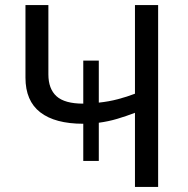

<svg xmlns="http://www.w3.org/2000/svg" viewBox="-20 -734 738 754"><path d="M601 -714V0H510V-291Q476 -278 441 -267.5Q406 -257 368 -252V-102H307V-248Q196 -248 138 -293Q80 -338 80 -429V-714H170V-442Q170 -385 202 -356Q234 -327 307 -327V-496H368V-331Q407 -335 443 -344.5Q479 -354 510 -366V-714Z"/></svg>

Font: RS Noto Sans
Style: Regular
Weight: 400
Designer: Monotype Design Team
Foundry: Monotype Imaging Inc.
Version: Version 3.10